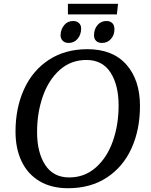

<svg xmlns="http://www.w3.org/2000/svg" viewBox="-20 -980 798 1015"><path d="M62 -284Q62 -409 107 -508Q152 -607 238 -663.5Q324 -720 442 -720Q576 -720 648 -638.5Q720 -557 720 -420Q720 -295 675.5 -196.5Q631 -98 545 -41.5Q459 15 340 15Q251 15 188.5 -22.5Q126 -60 94 -127.5Q62 -195 62 -284ZM607 -422Q607 -531 564 -597Q521 -663 437 -663Q355 -663 296 -610.5Q237 -558 206.5 -471Q176 -384 176 -282Q176 -174 219 -108Q262 -42 346 -42Q427 -42 486.5 -94.5Q546 -147 576.5 -233.5Q607 -320 607 -422ZM300 -796Q302 -827 320 -848Q338 -869 367 -869Q386 -869 397.5 -858Q409 -847 409 -830Q409 -797 390.5 -775Q372 -753 343 -753Q323 -753 311.5 -764.5Q300 -776 300 -796ZM477 -793Q477 -826 495.5 -847.5Q514 -869 543 -869Q562 -869 573.5 -858Q585 -847 585 -825Q585 -795 566.5 -774Q548 -753 519 -753Q499 -753 488 -764Q477 -775 477 -793ZM339 -960H604L598 -904H339Z"/></svg>

Font: Andada Pro Medium
Style: Italic
Weight: 500
Italic angle: -7°
Designer: Carolina Giovagnoli
Foundry: Huerta Tipografica
Version: Version 3.005; ttfautohint (v1.8.4)